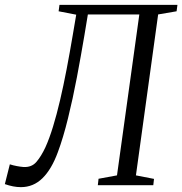

<svg xmlns="http://www.w3.org/2000/svg" viewBox="-44 -763 751 791"><path d="M318 -703.5 303.5 -616Q289.5 -533 272.8 -444.5Q256 -356 236.2 -275.8Q216.5 -195.5 194.5 -136.5Q168.5 -65.5 131 -28.8Q93.5 8 42 8Q26.5 8 9.8 4.8Q-7 1.5 -24 -4.5L-3.5 -86Q10.5 -81.5 25.2 -78.8Q40 -76 52.5 -75Q86.5 -73 106.2 -96.2Q126 -119.5 143 -156Q159.5 -192.5 174.5 -241.5Q189.5 -290.5 203.5 -350.2Q217.5 -410 230.5 -478Q243.5 -546 256 -620L270 -702.5L197.5 -716.5L201 -743H687L683.5 -716.5L607.5 -703.5L516 -40.5L590.5 -26L587.5 0H359L362 -26.5L438 -40.5L530 -703.5Z"/></svg>

Font: Merriweather 96pt Light
Style: Italic
Weight: 300
Italic angle: -7.8°
Version: Version 2.101